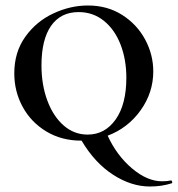

<svg xmlns="http://www.w3.org/2000/svg" viewBox="-20 -500 647 699"><path d="M606 167Q569 179 526 179Q458 179 391.5 136Q325 93 277 12H275Q204 12 148.5 -21.5Q93 -55 62.5 -111Q32 -167 32 -233Q32 -310 72 -366Q112 -422 174 -451Q236 -480 300 -480Q371 -480 425 -445.5Q479 -411 508.5 -356Q538 -301 538 -240Q538 -163 492 -98.5Q446 -34 372 -6Q405 66 460.5 113Q516 160 570 160Q589 160 602 157Q605 156 606.5 161Q608 166 606 167ZM299 -10Q362 -10 401 -65Q440 -120 440 -217Q440 -283 419 -337.5Q398 -392 358.5 -424Q319 -456 266 -456Q201 -456 166 -406Q131 -356 131 -262Q131 -191 152.5 -133.5Q174 -76 212 -43Q250 -10 299 -10Z"/></svg>

Font: Cormorant SC SemiBold
Style: Regular
Weight: 600
Designer: Christian Thalmann (Catharsis Fonts)
Version: Version 3.000